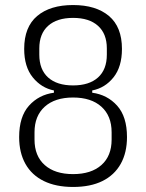

<svg xmlns="http://www.w3.org/2000/svg" viewBox="-20 -730 580 762"><path d="M270 12Q202 12 154 -11.5Q106 -35 81 -79.5Q56 -124 56 -186Q56 -267 95 -310.5Q134 -354 194 -362V-371Q144 -381 110 -423Q76 -465 76 -536Q76 -623 127.5 -666.5Q179 -710 270 -710Q361 -710 412.5 -666.5Q464 -623 464 -536Q464 -465 430.5 -423Q397 -381 346 -371V-362Q406 -354 445 -310.5Q484 -267 484 -186Q484 -124 459 -79.5Q434 -35 386.5 -11.5Q339 12 270 12ZM270 -39Q342 -39 382.5 -75Q423 -111 423 -176V-205Q423 -270 382.5 -306.5Q342 -343 270 -343Q198 -343 157.5 -306.5Q117 -270 117 -205V-176Q117 -111 157.5 -75Q198 -39 270 -39ZM270 -391Q334 -391 369 -422.5Q404 -454 404 -513V-538Q404 -596 369 -627.5Q334 -659 270 -659Q206 -659 171 -627.5Q136 -596 136 -538V-513Q136 -454 171 -422.5Q206 -391 270 -391Z"/></svg>

Font: IBM Plex Sans Condensed Light
Style: Regular
Weight: 300
Width: 3
Designer: Mike Abbink, Paul van der Laan, Pieter van Rosmalen
Foundry: Bold Monday
Version: Version 3.201